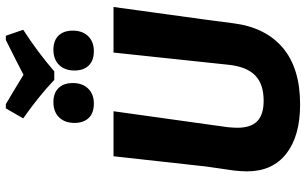

<svg xmlns="http://www.w3.org/2000/svg" viewBox="-220 -844 1073 674"><g transform="rotate(-90 317.0 -506.5)"><path d="M529 -1023 550 -962Q471 -911 404 -853H374Q316 -908 239 -962L274 -1023H289Q310 -1011 348.5 -987.5Q387 -964 392 -961Q418 -975 514 -1023ZM296 -856Q328 -856 345.5 -838Q363 -820 363 -788Q363 -754 343.5 -734Q324 -714 291 -714Q258 -714 240.5 -732Q223 -750 223 -782Q223 -816 242.5 -836Q262 -856 296 -856ZM480 -856Q512 -856 529.5 -838Q547 -820 547 -788Q547 -754 527.5 -734Q508 -714 475 -714Q442 -714 424.5 -732Q407 -750 407 -782Q407 -816 426.5 -836Q446 -856 480 -856ZM630 -645 585 -318 573 -226Q559 -112 487 -51Q415 10 288 10Q177 10 115 -38.5Q53 -87 53 -176Q53 -198 56 -223L70 -320L106 -645H264L208 -244Q206 -220 206 -211Q206 -163 229 -140.5Q252 -118 301 -118Q359 -118 389.5 -147.5Q420 -177 427 -240L470 -645Z"/></g></svg>

Font: Alegreya Sans ExtraBold
Style: Italic
Weight: 800
Italic angle: -7°
Designer: Juan Pablo del Peral
Foundry: Huerta Tipografica
Version: Version 2.007